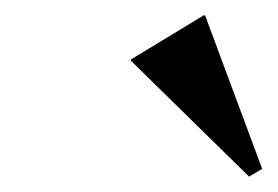

<svg xmlns="http://www.w3.org/2000/svg" viewBox="-20 -785 360 249"><path d="M303 -556 150 -706V-708L244 -765H246L320 -566Z"/></svg>

Font: Platypi Light Light
Style: Italic
Weight: 300
Italic angle: -13°
Version: Version 1.200